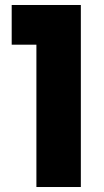

<svg xmlns="http://www.w3.org/2000/svg" viewBox="-20 -750 416 770"><path d="M304.2 -730V0H126V-570.8H26.9V-730Z"/></svg>

Font: PoppinsZ
Style: Bold
Weight: 700
Designer: Ninad Kale (Devanagari), Jonny Pinhorn (Latin)
Foundry: Indian Type Foundry
Version: Version 3.002;FEAKit 1.0